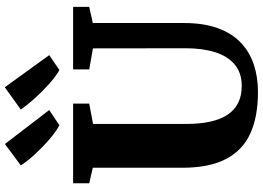

<svg xmlns="http://www.w3.org/2000/svg" viewBox="-164 -896 1068 780"><g transform="rotate(-90 370.0 -506.0)"><path d="M386.5 8Q284.5 8 216.2 -23.8Q148 -55.5 113.2 -123.5Q78.5 -191.5 78.5 -299V-663L15.5 -677.5V-743H339V-677.5L256.5 -662V-283Q256.5 -228 265.8 -186Q275 -144 294 -115.5Q313 -87 342 -72.5Q371 -58 410.5 -58Q464.5 -58 498.2 -86.8Q532 -115.5 548 -166.5Q564 -217.5 564 -285.5L563.5 -662.5L478 -677.5V-743H732V-677.5L666.5 -663V-294Q666.5 -212.5 645.5 -155Q624.5 -97.5 586.5 -61.5Q548.5 -25.5 497.5 -8.8Q446.5 8 386.5 8ZM250.5 -799Q232 -808.5 208.8 -827Q185.5 -845.5 162 -868.5Q138.5 -891.5 119 -914.2Q99.5 -937 88 -955.5L175 -1020L313 -840L251.5 -799ZM475 -799Q450.5 -812.5 419 -840.5Q387.5 -868.5 359.2 -900.2Q331 -932 315 -955.5L405.5 -1020.5L536 -840L476 -799Z"/></g></svg>

Font: Merriweather 28pt Black
Style: Regular
Weight: 900
Version: Version 2.100